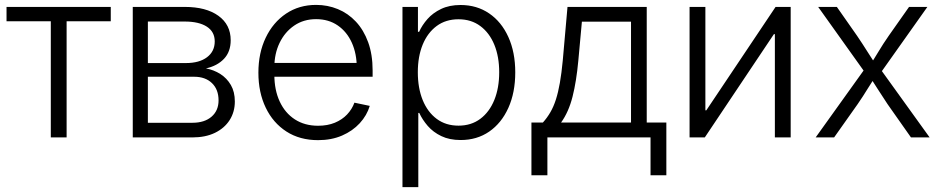

<svg xmlns="http://www.w3.org/2000/svg" viewBox="-20 -564 3861 788"><path d="M188.5 0V-476.6H6.8V-535.6H434.6V-476.6H253.4V0Z M524.9 0V-535.6H738.3Q825.7 -535.6 876.2 -499.3Q926.8 -462.9 926.8 -398.9Q926.8 -351.6 899.2 -322.5Q871.6 -293.5 825.2 -283.2Q857.4 -277.3 884.3 -260.3Q911.1 -243.2 927.5 -215.1Q943.8 -187 943.8 -147.5Q943.8 -104.5 922.4 -71Q900.9 -37.6 862.1 -18.8Q823.2 0 769.5 0ZM586.9 -60.1H769.5Q819.3 -60.1 848.1 -85Q877 -109.9 877 -151.9Q877 -196.8 849.9 -222.9Q822.8 -249 776.9 -249H586.9ZM586.9 -305.2H743.2Q797.9 -305.2 829.6 -329.1Q861.3 -353 861.3 -394Q861.3 -433.6 828.9 -454.6Q796.4 -475.6 738.3 -475.6H586.9Z M1285.6 11.2Q1210.4 11.2 1155.5 -24.2Q1100.6 -59.6 1070.6 -122.1Q1040.5 -184.6 1040.5 -265.6Q1040.5 -346.7 1070.6 -409.4Q1100.6 -472.2 1154.1 -508.1Q1207.5 -543.9 1277.3 -543.9Q1324.7 -543.9 1366.7 -526.6Q1408.7 -509.3 1440.7 -475.1Q1472.7 -440.9 1491 -390.6Q1509.3 -340.3 1509.3 -274.9V-249H1081.1V-305.7H1473.6L1444.3 -285.2Q1444.3 -343.3 1424.1 -388.4Q1403.8 -433.6 1366.2 -459.5Q1328.6 -485.4 1277.3 -485.4Q1226.1 -485.4 1187.5 -459Q1148.9 -432.6 1127.4 -387.9Q1106 -343.3 1106 -288.1V-257.3Q1106 -194.8 1127.9 -147.5Q1149.9 -100.1 1190.2 -74Q1230.5 -47.9 1285.6 -47.9Q1324.2 -47.9 1354.2 -60.3Q1384.3 -72.8 1404.5 -94.2Q1424.8 -115.7 1434.6 -142.6L1497.6 -129.4Q1485.8 -90.3 1456.5 -58.3Q1427.2 -26.4 1383.8 -7.6Q1340.3 11.2 1285.6 11.2Z M1631.8 204.1V-535.6H1695.3V-433.6H1700.2Q1712.4 -460.9 1734.6 -486.1Q1756.8 -511.2 1790.5 -527.3Q1824.2 -543.5 1870.1 -543.5Q1937 -543.5 1987.5 -509Q2038.1 -474.6 2066.4 -412.1Q2094.7 -349.6 2094.7 -267.1Q2094.7 -184.1 2066.4 -121.3Q2038.1 -58.6 1987.8 -23.9Q1937.5 10.7 1870.6 10.7Q1824.7 10.7 1791.3 -5.4Q1757.8 -21.5 1735.6 -47.1Q1713.4 -72.8 1700.7 -100.6H1696.8V204.1ZM1861.8 -48.3Q1914.1 -48.3 1951.4 -76.4Q1988.8 -104.5 2008.8 -153.8Q2028.8 -203.1 2028.8 -267.6Q2028.8 -331.5 2008.8 -380.4Q1988.8 -429.2 1951.4 -457Q1914.1 -484.9 1861.8 -484.9Q1809.6 -484.9 1772.2 -457.3Q1734.9 -429.7 1714.8 -380.9Q1694.8 -332 1694.8 -267.6Q1694.8 -202.6 1714.8 -153.3Q1734.9 -104 1772.2 -76.2Q1809.6 -48.3 1861.8 -48.3Z M2161.1 155.3V-61H2208Q2225.6 -80.6 2238.8 -103.3Q2252 -126 2261.5 -155.5Q2271 -185.1 2277.8 -224.1Q2284.7 -263.2 2289.6 -314.9L2309.1 -535.6H2634.3V-61H2714.8V155.3H2649.9V0H2226.6V155.3ZM2282.7 -61H2569.8V-475.1H2368.2L2353.5 -314.9Q2345.7 -230 2329.8 -167.2Q2314 -104.5 2282.7 -61Z M3225.1 0H3160.2V-423.8H3156.2L2872.6 0H2810.1V-535.6H2875V-111.3H2878.9L3163.1 -535.6H3225.1Z M3327.6 0 3542 -299.3V-249.5L3337.9 -535.6H3414.6L3497.6 -417Q3520.5 -383.3 3540 -352.1Q3559.6 -320.8 3579.6 -290.5H3546.4Q3566.9 -320.8 3585.4 -352.1Q3604 -383.3 3627.4 -417L3710.9 -535.6H3786.1L3582 -247.6V-296.4L3795.4 0H3718.8L3622.6 -136.7Q3600.6 -169.4 3582 -199Q3563.5 -228.5 3543.9 -257.3H3577.6Q3558.6 -228.5 3540.5 -199Q3522.5 -169.4 3500 -136.7L3403.3 0Z"/></svg>

Font: Inter 20pt Light
Style: Regular
Weight: 300
Version: Version 4.001;git-66647c0bb